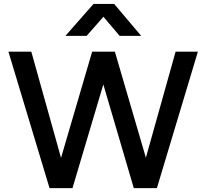

<svg xmlns="http://www.w3.org/2000/svg" viewBox="-20 -965 1058 985"><path d="M234.1 0 23.2 -700H140.6L293.1 -155.2L452.8 -700H569.3L728.4 -155.9L880.9 -700H995.2L784.9 0H666.3L510.1 -531.8L351.9 0ZM315.6 -780.9 459.6 -944.8H565.7L704.4 -780.9H593.8L510.6 -879L424.4 -780.9Z"/></svg>

Font: Geologica Thin
Style: Regular
Weight: 100
Version: Version 1.010;gftools[0.9.28]